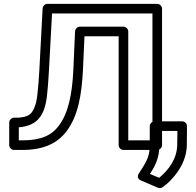

<svg xmlns="http://www.w3.org/2000/svg" viewBox="-20 -756 1022 1000"><path d="M774 -686V-25H648V-592C648 -607 634 -617 623 -617H396C382 -617 372 -605 371 -593L362 -392C356 -268 337 -169 287 -102C250 -52 196 -25 96 -25H78V-93C179 -101 214 -160 225 -260C229 -295 232 -338 235 -390L251 -686ZM824 -711C824 -722 814 -736 799 -736H227C215 -736 203 -726 202 -712L185 -392C182 -341 179 -299 175 -266C172 -234 165 -208 157 -191C143 -160 127 -147 75 -143H53C42 -143 28 -133 28 -118V0C28 11 38 25 53 25H96C206 25 279 -9 327 -73C388 -154 405 -264 412 -390L420 -567H598V0C598 11 608 25 623 25H799C810 25 824 15 824 0ZM809 170 761 150C786 111 810 68 810 4V-74H904L903 -3C903 71 856 132 809 170ZM703 148C689 170 707 181 714 184L803 222C811 225 820 224 827 219C845 206 862 191 877 174C915 132 953 72 953 -3L954 -99C954 -113 942 -124 929 -124H785C774 -124 760 -114 760 -99V4C760 66 733 100 703 148Z"/></svg>

Font: Asimov
Style: XWidOu
Weight: 500
Designer: Google
Version: Version 2.000980; 2014